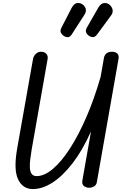

<svg xmlns="http://www.w3.org/2000/svg" viewBox="-20 -1282 831 1311"><path d="M204.5 9Q135.5 9 103.8 -56.8Q72 -122.5 97 -266.5L205.5 -879.5Q207.5 -891.5 214.8 -902.8Q222 -914 234.2 -921.5Q246.5 -929 262.5 -928.5Q284.5 -928 296.8 -914Q309 -900 305 -878.5L196 -259.5Q190.5 -225.5 186.5 -193.5Q182.5 -161.5 184 -135.8Q185.5 -110 196.2 -94.8Q207 -79.5 230 -79.5Q282.5 -79.5 340.8 -128.5Q399 -177.5 457.5 -268Q516 -358.5 569.8 -482.5Q623.5 -606.5 667 -757L690 -888Q693.5 -906 706.8 -917.2Q720 -928.5 743.5 -928.5Q770.5 -928.5 782 -915.5Q793.5 -902.5 789.5 -881L641.5 -39.5Q638.5 -19 622.8 -9.5Q607 0 589 0Q567.5 0 552.8 -12.2Q538 -24.5 542.5 -50L601.5 -385Q543 -254.5 475.2 -167Q407.5 -79.5 338.2 -35.2Q269 9 204.5 9ZM590 -1036Q575.5 -1045 568.8 -1059Q562 -1073 573.5 -1094L651 -1229.5Q669 -1260 691.8 -1261.2Q714.5 -1262.5 729.5 -1248.5Q746 -1232.5 749 -1214Q752 -1195.5 739.5 -1178L644 -1048Q631 -1030 617.2 -1028.8Q603.5 -1027.5 590 -1036ZM417 -1036Q402.5 -1045 395.8 -1058.8Q389 -1072.5 400 -1094L470 -1229.5Q487 -1260.5 510 -1261.5Q533 -1262.5 548.5 -1248Q565 -1232.5 566.5 -1215.5Q568 -1198.5 556 -1180.5L470.5 -1048Q458.5 -1029 444.2 -1028.2Q430 -1027.5 417 -1036Z"/></svg>

Font: Edu AU VIC WA NT Pre Medium
Style: Regular
Weight: 500
Designer: Tina and Corey Anderson, Eben Sorkin, Mirko Velimirovic
Foundry: Google for Education
Version: Version 1.001